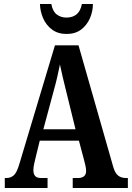

<svg xmlns="http://www.w3.org/2000/svg" viewBox="-20 -941 660 961"><path d="M4 0V-50H13Q34 -50 49.5 -64Q65 -78 78 -124L255 -714H373L547 -105Q556 -74 571.5 -62Q587 -50 611 -50H620V0H344V-50H372Q389 -50 400 -58.5Q411 -67 411 -85Q411 -97 407.5 -112.5Q404 -128 401 -139L375 -237H179L158 -151Q155 -139 151 -121Q147 -103 147 -89Q147 -71 155.5 -60.5Q164 -50 186 -50H218V0ZM197 -294H358L311 -485Q302 -522 294 -555Q286 -588 280 -618Q274 -588 266.5 -555.5Q259 -523 250 -491ZM313 -771Q270 -771 240.5 -793Q211 -815 196 -849.5Q181 -884 180 -921H237Q243 -885 263.5 -869Q284 -853 313 -853Q343 -853 363 -869Q383 -885 390 -921H445Q445 -884 430 -849.5Q415 -815 386 -793Q357 -771 313 -771Z"/></svg>

Font: Noto Serif Ethiopic ExtraCondensed
Style: Bold
Weight: 700
Width: 2
Designer: Monotype Design Team
Foundry: Monotype Imaging Inc.
Version: Version 2.102; ttfautohint (v1.8.4.7-5d5b)